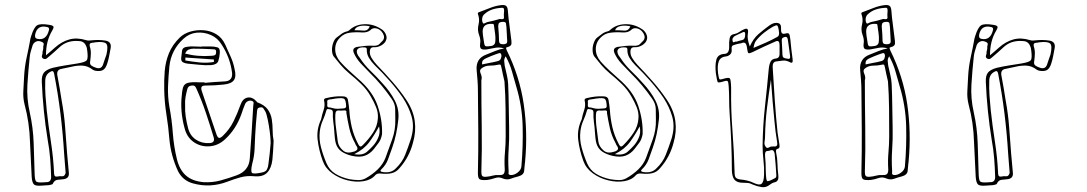

<svg xmlns="http://www.w3.org/2000/svg" viewBox="-20 -666 4420 781"><path d="M167 -441Q178 -450 186.5 -457.5Q195 -465 203 -472Q231 -497 262 -505.5Q293 -514 329 -503Q335 -501 341 -501Q347 -501 353 -502Q382 -505 408 -501Q435 -497 430 -470Q427 -454 424 -438Q421 -422 416 -407Q410 -388 399.5 -381.5Q389 -375 369 -378Q361 -380 358 -382Q337 -398 316 -399Q295 -400 273.5 -395Q252 -390 231 -386Q210 -383 213 -361Q218 -335 222.5 -308.5Q227 -282 231 -256Q241 -202 245 -148Q249 -94 253 -41Q255 -22 256.5 -3Q258 16 260 36Q263 60 238 63Q226 64 213.5 65.5Q201 67 194 83Q193 84 188.5 85Q184 86 180 87Q173 88 165.5 88Q158 88 150 89Q127 91 119 85Q111 79 109 55Q107 19 105.5 -16.5Q104 -52 102 -89Q101 -127 95.5 -165.5Q90 -204 80 -241Q73 -269 75 -297.5Q77 -326 78 -354Q80 -394 88.5 -432.5Q97 -471 104 -510Q105 -514 107 -520Q118 -555 131 -563Q144 -571 180 -565Q194 -563 197 -558.5Q200 -554 192 -541Q179 -519 173 -494.5Q167 -470 167 -441ZM123 -526Q120 -510 132 -508Q168 -500 179 -543Q182 -554 172 -556Q132 -566 123 -526ZM153 -455Q154 -460 155 -463Q156 -466 156 -469Q155 -476 157.5 -484Q160 -492 149 -496Q136 -502 125 -496Q114 -490 111 -476Q108 -466 105 -456Q102 -446 101 -435Q95 -379 91.5 -322.5Q88 -266 101 -209Q115 -146 117 -82Q119 -18 121 45Q122 67 127 72Q132 77 153 76Q157 76 160 75.5Q163 75 167 75Q188 76 188 54Q187 16 184 -21.5Q181 -59 174 -97Q155 -214 150 -333Q149 -359 159 -371Q169 -383 194 -390Q220 -396 245.5 -400Q271 -404 296 -408Q326 -413 332.5 -420.5Q339 -428 335 -459Q334 -464 333.5 -468.5Q333 -473 331 -477Q323 -499 300 -499Q278 -501 258 -495Q238 -489 221 -473Q212 -465 203 -456.5Q194 -448 184 -440Q178 -435 171 -429Q164 -423 155 -428Q148 -433 151 -441Q154 -449 153 -455ZM413 -444Q421 -479 412 -488.5Q403 -498 368 -494Q364 -493 360.5 -492.5Q357 -492 354 -492Q342 -491 345 -478Q350 -463 349.5 -448Q349 -433 347 -418Q344 -405 351.5 -399.5Q359 -394 369 -391Q379 -387 387 -389.5Q395 -392 399 -403Q403 -414 406 -424Q409 -434 413 -444ZM247 37Q246 18 244 -1Q242 -20 241 -39Q236 -122 226 -203.5Q216 -285 200 -367Q197 -382 185 -374Q164 -363 164 -337Q163 -307 165 -277Q167 -247 170 -218Q177 -154 187 -90Q197 -26 200 39Q200 55 214 52Q223 50 233 51Q243 52 247 37Z M1093 -93Q1092 -72 1091 -53.5Q1090 -35 1088 -16Q1084 18 1067 36Q1050 54 1015 51Q984 48 957.5 55.5Q931 63 905 73Q871 86 836 88Q801 90 765 80Q724 69 704 30Q675 -33 669 -100Q665 -150 657 -200Q649 -250 648 -301Q647 -339 650 -376.5Q653 -414 667 -449Q681 -484 712 -514Q729 -530 754.5 -537.5Q780 -545 808 -543Q836 -541 859.5 -527Q883 -513 896 -485Q907 -460 918 -436Q929 -412 934 -386Q942 -355 931.5 -340Q921 -325 889 -322Q871 -320 853 -319Q835 -318 816 -318Q803 -318 800 -312.5Q797 -307 801 -295Q816 -251 831 -206.5Q846 -162 861 -118Q866 -105 872 -105Q878 -105 887 -114Q914 -140 930 -172.5Q946 -205 958 -239Q967 -265 986.5 -269Q1006 -273 1024 -253Q1025 -252 1025 -251.5Q1025 -251 1026 -250Q1056 -239 1069 -221Q1082 -203 1085.5 -181Q1089 -159 1089 -136.5Q1089 -114 1093 -93ZM812 -331V-329Q833 -331 854.5 -332.5Q876 -334 897 -335Q927 -338 924 -370Q920 -401 909.5 -429.5Q899 -458 882 -484Q866 -511 838 -523.5Q810 -536 780 -533Q750 -530 727 -509Q676 -463 669 -396Q665 -356 663.5 -314.5Q662 -273 669 -232Q679 -179 683 -124.5Q687 -70 700 -17Q711 26 737 48.5Q763 71 808 75Q844 77 877 68Q910 59 943 47Q992 29 996 -20Q1000 -73 1003.5 -127Q1007 -181 1010 -234Q1011 -240 1011.5 -247Q1012 -254 1003 -256Q996 -258 988.5 -254.5Q981 -251 977 -243Q973 -233 969 -222.5Q965 -212 962 -202Q940 -140 895 -99Q868 -74 834 -71Q800 -68 772 -85.5Q744 -103 733 -137Q724 -167 720 -198.5Q716 -230 718 -262Q720 -295 724.5 -310Q729 -325 744.5 -329Q760 -333 793 -331ZM800 -477H838Q852 -477 864 -473.5Q876 -470 874 -450Q873 -433 868 -418Q863 -403 838 -401Q814 -400 790.5 -402.5Q767 -405 744 -407Q733 -408 724.5 -412.5Q716 -417 717 -430Q719 -444 720.5 -459Q722 -474 743 -476Q757 -478 771.5 -477Q786 -476 800 -476ZM733 -448Q760 -441 786.5 -439Q813 -437 839 -439Q846 -439 852.5 -441Q859 -443 859 -453Q860 -464 853 -465Q846 -466 839 -466Q821 -467 803 -467.5Q785 -468 766 -468Q757 -468 748 -464.5Q739 -461 733 -448ZM850 -414V-424Q821 -426 792 -428Q763 -430 734 -432V-420Q763 -415 792 -412Q821 -409 850 -414ZM733 -239Q732 -214 735.5 -191Q739 -168 745 -145Q753 -114 777 -98Q801 -82 832 -84Q856 -85 849 -108Q834 -158 817.5 -207Q801 -256 780 -303Q777 -311 773 -315Q769 -319 760 -318Q744 -317 741 -300Q737 -285 734.5 -269.5Q732 -254 733 -239ZM1081 -84Q1081 -102 1077.5 -129Q1074 -156 1069 -180Q1064 -204 1059 -213Q1055 -220 1051 -225.5Q1047 -231 1038 -229Q1029 -228 1027 -221.5Q1025 -215 1025 -207Q1023 -185 1021 -162Q1019 -139 1018 -116Q1017 -87 1015.5 -58Q1014 -29 1006 0Q999 31 1005 37Q1011 43 1044 36Q1061 33 1066 23Q1071 13 1072 0Q1075 -20 1077 -41Q1079 -62 1081 -84Z M1286 -180Q1290 -200 1296.5 -219Q1303 -238 1298 -258Q1297 -265 1307 -267Q1324 -271 1340.5 -273Q1357 -275 1375 -274Q1392 -274 1395 -261Q1399 -239 1401 -217Q1403 -183 1411 -148.5Q1419 -114 1437 -80Q1442 -70 1446.5 -70Q1451 -70 1457 -77Q1480 -100 1497.5 -126.5Q1515 -153 1517 -184Q1519 -207 1510 -229.5Q1501 -252 1488 -274Q1473 -301 1449.5 -324Q1426 -347 1400 -368Q1381 -384 1366 -401.5Q1351 -419 1337 -437Q1331 -446 1330.5 -461.5Q1330 -477 1335.5 -492Q1341 -507 1349 -513Q1359 -521 1369.5 -528.5Q1380 -536 1394 -539Q1397 -540 1399.5 -542Q1402 -544 1403 -545Q1426 -566 1462 -567.5Q1498 -569 1529 -549Q1542 -542 1548.5 -528.5Q1555 -515 1551 -504Q1547 -491 1532 -482Q1517 -473 1502 -474Q1488 -475 1485 -463Q1482 -446 1491 -431Q1500 -416 1513 -402Q1546 -368 1576.5 -333Q1607 -298 1632 -261Q1661 -218 1667 -174Q1673 -130 1660 -86Q1645 -27 1605 18Q1592 34 1573 38.5Q1554 43 1530 40Q1515 38 1507 46Q1490 66 1459 71Q1428 76 1393.5 67.5Q1359 59 1331.5 39Q1304 19 1293 -11Q1277 -55 1272 -97.5Q1267 -140 1286 -180ZM1484 -559Q1462 -564 1444 -560Q1426 -556 1422 -543Q1440 -543 1458.5 -541.5Q1477 -540 1484 -559ZM1534 -120Q1530 -98 1520 -85Q1510 -72 1501 -60Q1486 -41 1465 -33Q1444 -25 1412 -32Q1386 -38 1369 -50Q1352 -62 1346 -83Q1343 -94 1342 -105.5Q1341 -117 1340 -128Q1339 -148 1336 -168.5Q1333 -189 1334 -209Q1334 -220 1323 -221Q1319 -222 1314.5 -222.5Q1310 -223 1308 -218Q1302 -196 1293 -176Q1284 -156 1281 -133Q1277 -100 1285.5 -67.5Q1294 -35 1308 -2Q1320 26 1344.5 41Q1369 56 1402 63Q1419 66 1436.5 66.5Q1454 67 1468 59Q1496 43 1517 22.5Q1538 2 1548 -24Q1562 -62 1575.5 -100Q1589 -138 1588 -179Q1588 -201 1587.5 -222.5Q1587 -244 1573 -264Q1534 -321 1484 -370Q1465 -389 1447.5 -408Q1430 -427 1420 -449Q1409 -473 1438 -476Q1452 -478 1467.5 -479.5Q1483 -481 1498 -480Q1515 -479 1523 -486.5Q1531 -494 1538 -502Q1544 -511 1541.5 -520.5Q1539 -530 1532 -538Q1522 -549 1508.5 -551Q1495 -553 1486 -543Q1474 -533 1453 -534Q1427 -536 1403 -533Q1379 -530 1362 -512Q1343 -492 1343.5 -465Q1344 -438 1364 -415Q1380 -397 1398 -380.5Q1416 -364 1435 -347Q1496 -295 1516 -236Q1536 -177 1534 -120ZM1650 -97Q1652 -102 1653 -106.5Q1654 -111 1655 -115Q1665 -155 1654 -193Q1643 -231 1619 -268Q1595 -303 1565.5 -336.5Q1536 -370 1504 -401Q1490 -415 1480.5 -431Q1471 -447 1472 -466Q1472 -468 1471 -470Q1470 -472 1465 -473Q1443 -475 1435 -466.5Q1427 -458 1436 -441Q1438 -438 1440 -435.5Q1442 -433 1444 -430Q1462 -402 1487 -378Q1512 -354 1535 -328Q1567 -294 1586 -257Q1605 -220 1600 -178Q1597 -149 1591 -120.5Q1585 -92 1575 -64Q1567 -41 1558.5 -18Q1550 5 1531 23Q1522 32 1538 34Q1572 39 1591 18Q1616 -6 1628 -36Q1640 -66 1650 -97ZM1330 -227Q1343 -223 1354.5 -223.5Q1366 -224 1378 -225Q1388 -226 1388 -234Q1387 -259 1380 -264Q1373 -269 1344 -265Q1340 -264 1335.5 -263.5Q1331 -263 1326 -262Q1310 -261 1311 -253.5Q1312 -246 1311 -238Q1311 -229 1318 -229Q1325 -229 1330 -227ZM1383 -217Q1379 -217 1374.5 -216.5Q1370 -216 1365 -216Q1352 -218 1348 -213.5Q1344 -209 1344 -199Q1343 -172 1347 -144.5Q1351 -117 1354 -90Q1357 -70 1374 -55Q1384 -46 1395.5 -45.5Q1407 -45 1422 -50Q1434 -55 1434 -61.5Q1434 -68 1427 -77Q1425 -81 1424 -84Q1408 -113 1401 -144Q1394 -175 1389 -206Q1389 -209 1389 -212.5Q1389 -216 1383 -217ZM1421 -39Q1454 -33 1472 -48Q1486 -60 1498 -73.5Q1510 -87 1517 -103Q1528 -124 1522 -152Q1504 -118 1482.5 -88.5Q1461 -59 1421 -39Z M2031 -469Q2012 -475 1994.5 -471.5Q1977 -468 1960 -465Q1945 -463 1938 -467Q1931 -471 1933 -488Q1936 -504 1929 -523Q1921 -544 1926.5 -566Q1932 -588 1924 -609Q1922 -615 1930 -617Q1952 -625 1973 -633.5Q1994 -642 2017 -645Q2031 -647 2038 -642.5Q2045 -638 2046 -621Q2048 -593 2052 -565.5Q2056 -538 2059 -510Q2061 -499 2060.5 -488.5Q2060 -478 2043 -474Q2038 -473 2038.5 -470Q2039 -467 2041 -462Q2094 -355 2110.5 -241.5Q2127 -128 2116 -10Q2116 -5 2115 -2Q2114 14 2112 30Q2110 46 2087 52Q2071 56 2056 61.5Q2041 67 2023 59Q2009 53 1993 58.5Q1977 64 1962 66Q1937 68 1930 62.5Q1923 57 1924 32Q1926 -50 1925.5 -132.5Q1925 -215 1924 -297Q1924 -317 1922.5 -338Q1921 -359 1919 -379Q1914 -428 1958 -444Q1976 -451 1994 -458.5Q2012 -466 2031 -469ZM2013 -589Q2031 -585 2030 -595.5Q2029 -606 2030 -615Q2031 -622 2030 -629Q2029 -636 2018 -634Q1999 -633 1981.5 -627Q1964 -621 1950 -608Q1943 -602 1941.5 -591.5Q1940 -581 1944 -573Q1946 -568 1953 -572Q1960 -576 1966 -577Q1977 -579 1988.5 -582Q2000 -585 2013 -589ZM2040 -556Q2039 -564 2038 -571Q2037 -578 2023 -577Q2010 -576 2008 -569Q2006 -562 2007 -553Q2008 -540 2009 -526.5Q2010 -513 2010 -499Q2011 -490 2015.5 -488Q2020 -486 2027 -486Q2035 -486 2039.5 -489Q2044 -492 2043 -502Q2042 -516 2041.5 -529.5Q2041 -543 2040 -556ZM1945 -519Q1948 -496 1950 -487Q1952 -478 1958 -477.5Q1964 -477 1978 -479Q1995 -482 1995 -500Q1996 -514 1994 -528.5Q1992 -543 1990 -557Q1990 -561 1989 -565Q1988 -569 1981 -569Q1938 -571 1944 -528Q1944 -525 1944.5 -522.5Q1945 -520 1945 -519ZM1941 -404Q1958 -408 1973 -410.5Q1988 -413 2003 -417Q2014 -419 2017.5 -428Q2021 -437 2019 -444Q2017 -452 2009.5 -449.5Q2002 -447 1996 -445Q1986 -441 1976.5 -437.5Q1967 -434 1957 -429Q1950 -426 1945 -421Q1940 -416 1941 -404ZM2037 -437Q2030 -426 2031 -417Q2032 -408 2033 -399Q2037 -380 2041.5 -361.5Q2046 -343 2047 -324Q2049 -279 2049.5 -234.5Q2050 -190 2051 -145Q2052 -101 2049 -57.5Q2046 -14 2049 30Q2049 34 2048.5 39Q2048 44 2056 46Q2071 47 2085.5 36Q2100 25 2101 10Q2108 -71 2106 -152.5Q2104 -234 2080 -314Q2071 -345 2062.5 -375.5Q2054 -406 2037 -437ZM2032 -335Q2028 -350 2025.5 -363.5Q2023 -377 2020 -390Q2019 -395 2017.5 -400Q2016 -405 2008 -403Q1991 -399 1972 -399Q1953 -399 1939 -388Q1929 -381 1935 -367.5Q1941 -354 1939 -343Q1938 -342 1938 -340Q1938 -246 1939.5 -152.5Q1941 -59 1938 34Q1938 45 1941.5 49.5Q1945 54 1958 53Q1971 52 1983.5 48.5Q1996 45 2009 46Q2026 47 2030 39.5Q2034 32 2033 20Q2031 -13 2034 -46.5Q2037 -80 2037 -113Q2037 -169 2036.5 -224.5Q2036 -280 2032 -335Z M2346 -180Q2350 -200 2356.5 -219Q2363 -238 2358 -258Q2357 -265 2367 -267Q2384 -271 2400.5 -273Q2417 -275 2435 -274Q2452 -274 2455 -261Q2459 -239 2461 -217Q2463 -183 2471 -148.5Q2479 -114 2497 -80Q2502 -70 2506.5 -70Q2511 -70 2517 -77Q2540 -100 2557.5 -126.5Q2575 -153 2577 -184Q2579 -207 2570 -229.5Q2561 -252 2548 -274Q2533 -301 2509.5 -324Q2486 -347 2460 -368Q2441 -384 2426 -401.5Q2411 -419 2397 -437Q2391 -446 2390.5 -461.5Q2390 -477 2395.5 -492Q2401 -507 2409 -513Q2419 -521 2429.5 -528.5Q2440 -536 2454 -539Q2457 -540 2459.5 -542Q2462 -544 2463 -545Q2486 -566 2522 -567.5Q2558 -569 2589 -549Q2602 -542 2608.5 -528.5Q2615 -515 2611 -504Q2607 -491 2592 -482Q2577 -473 2562 -474Q2548 -475 2545 -463Q2542 -446 2551 -431Q2560 -416 2573 -402Q2606 -368 2636.5 -333Q2667 -298 2692 -261Q2721 -218 2727 -174Q2733 -130 2720 -86Q2705 -27 2665 18Q2652 34 2633 38.5Q2614 43 2590 40Q2575 38 2567 46Q2550 66 2519 71Q2488 76 2453.5 67.5Q2419 59 2391.5 39Q2364 19 2353 -11Q2337 -55 2332 -97.5Q2327 -140 2346 -180ZM2544 -559Q2522 -564 2504 -560Q2486 -556 2482 -543Q2500 -543 2518.5 -541.5Q2537 -540 2544 -559ZM2594 -120Q2590 -98 2580 -85Q2570 -72 2561 -60Q2546 -41 2525 -33Q2504 -25 2472 -32Q2446 -38 2429 -50Q2412 -62 2406 -83Q2403 -94 2402 -105.5Q2401 -117 2400 -128Q2399 -148 2396 -168.5Q2393 -189 2394 -209Q2394 -220 2383 -221Q2379 -222 2374.5 -222.5Q2370 -223 2368 -218Q2362 -196 2353 -176Q2344 -156 2341 -133Q2337 -100 2345.5 -67.5Q2354 -35 2368 -2Q2380 26 2404.5 41Q2429 56 2462 63Q2479 66 2496.5 66.5Q2514 67 2528 59Q2556 43 2577 22.5Q2598 2 2608 -24Q2622 -62 2635.5 -100Q2649 -138 2648 -179Q2648 -201 2647.5 -222.5Q2647 -244 2633 -264Q2594 -321 2544 -370Q2525 -389 2507.5 -408Q2490 -427 2480 -449Q2469 -473 2498 -476Q2512 -478 2527.5 -479.5Q2543 -481 2558 -480Q2575 -479 2583 -486.5Q2591 -494 2598 -502Q2604 -511 2601.5 -520.5Q2599 -530 2592 -538Q2582 -549 2568.5 -551Q2555 -553 2546 -543Q2534 -533 2513 -534Q2487 -536 2463 -533Q2439 -530 2422 -512Q2403 -492 2403.5 -465Q2404 -438 2424 -415Q2440 -397 2458 -380.5Q2476 -364 2495 -347Q2556 -295 2576 -236Q2596 -177 2594 -120ZM2710 -97Q2712 -102 2713 -106.5Q2714 -111 2715 -115Q2725 -155 2714 -193Q2703 -231 2679 -268Q2655 -303 2625.5 -336.5Q2596 -370 2564 -401Q2550 -415 2540.5 -431Q2531 -447 2532 -466Q2532 -468 2531 -470Q2530 -472 2525 -473Q2503 -475 2495 -466.5Q2487 -458 2496 -441Q2498 -438 2500 -435.5Q2502 -433 2504 -430Q2522 -402 2547 -378Q2572 -354 2595 -328Q2627 -294 2646 -257Q2665 -220 2660 -178Q2657 -149 2651 -120.5Q2645 -92 2635 -64Q2627 -41 2618.5 -18Q2610 5 2591 23Q2582 32 2598 34Q2632 39 2651 18Q2676 -6 2688 -36Q2700 -66 2710 -97ZM2390 -227Q2403 -223 2414.5 -223.5Q2426 -224 2438 -225Q2448 -226 2448 -234Q2447 -259 2440 -264Q2433 -269 2404 -265Q2400 -264 2395.5 -263.5Q2391 -263 2386 -262Q2370 -261 2371 -253.5Q2372 -246 2371 -238Q2371 -229 2378 -229Q2385 -229 2390 -227ZM2443 -217Q2439 -217 2434.5 -216.5Q2430 -216 2425 -216Q2412 -218 2408 -213.5Q2404 -209 2404 -199Q2403 -172 2407 -144.5Q2411 -117 2414 -90Q2417 -70 2434 -55Q2444 -46 2455.5 -45.5Q2467 -45 2482 -50Q2494 -55 2494 -61.5Q2494 -68 2487 -77Q2485 -81 2484 -84Q2468 -113 2461 -144Q2454 -175 2449 -206Q2449 -209 2449 -212.5Q2449 -216 2443 -217ZM2481 -39Q2514 -33 2532 -48Q2546 -60 2558 -73.5Q2570 -87 2577 -103Q2588 -124 2582 -152Q2564 -118 2542.5 -88.5Q2521 -59 2481 -39Z M3030 -477Q3044 -509 3065.5 -527.5Q3087 -546 3109 -562Q3116 -567 3123 -570Q3130 -573 3138 -573Q3148 -573 3153 -567.5Q3158 -562 3157 -548Q3156 -525 3172 -529Q3186 -533 3189.5 -528.5Q3193 -524 3195 -505Q3197 -485 3199 -465.5Q3201 -446 3204 -426Q3207 -405 3193 -413Q3178 -421 3164.5 -419.5Q3151 -418 3137 -416Q3122 -414 3123 -393Q3127 -326 3131.5 -259.5Q3136 -193 3143 -126Q3144 -116 3146 -106.5Q3148 -97 3149 -87Q3151 -78 3151 -70Q3151 -62 3141 -60Q3135 -58 3137 -46Q3142 -23 3142.5 0.5Q3143 24 3146 47Q3149 70 3133 75Q3128 76 3122.5 78.5Q3117 81 3112 85Q3096 98 3077.5 95Q3059 92 3040 84Q3029 78 3017 78Q3005 78 2994 77Q2975 75 2966.5 63.5Q2958 52 2957 27Q2957 -30 2954.5 -87.5Q2952 -145 2948 -203Q2946 -231 2946 -259.5Q2946 -288 2944 -316Q2943 -333 2939.5 -336Q2936 -339 2924 -335Q2902 -328 2899.5 -332Q2897 -336 2892 -367Q2888 -401 2894 -423.5Q2900 -446 2929 -447Q2947 -449 2946 -478Q2945 -495 2948 -510.5Q2951 -526 2969 -528Q2979 -530 2988 -536.5Q2997 -543 3007 -547Q3027 -556 3022 -529Q3020 -516 3022.5 -503.5Q3025 -491 3030 -477ZM3045 -471Q3071 -482 3095 -492.5Q3119 -503 3142 -516Q3150 -520 3149 -533Q3148 -546 3145 -556Q3142 -565 3136 -562.5Q3130 -560 3125 -558Q3106 -547 3088 -533Q3070 -519 3055 -500Q3052 -496 3049.5 -489.5Q3047 -483 3045 -471ZM2983 -499Q2991 -501 3000.5 -503.5Q3010 -506 3011 -522Q3013 -540 3002 -535Q2993 -531 2984.5 -527Q2976 -523 2968 -519Q2964 -516 2961 -511Q2958 -506 2960 -499Q2962 -492 2966 -494.5Q2970 -497 2974 -497Q2976 -496 2978 -497Q2980 -498 2983 -499ZM3185 -503Q3183 -517 3175 -516Q3169 -515 3164.5 -512.5Q3160 -510 3160 -501Q3160 -491 3161 -481.5Q3162 -472 3162 -462Q3162 -439 3165 -434Q3168 -429 3185 -427Q3195 -424 3194 -437Q3192 -454 3189.5 -470.5Q3187 -487 3185 -503ZM2984 -488Q2980 -487 2975.5 -486Q2971 -485 2966 -483Q2955 -481 2956 -469Q2958 -453 2951.5 -446Q2945 -439 2936 -437Q2911 -435 2904 -417Q2897 -399 2901 -367Q2904 -348 2906 -344.5Q2908 -341 2921 -345Q2944 -352 2948.5 -347.5Q2953 -343 2954 -310V-301Q2953 -218 2959.5 -134Q2966 -50 2968 33Q2968 51 2973 56.5Q2978 62 2991 64Q3005 65 3019.5 68.5Q3034 72 3048 79Q3070 89 3078.5 81Q3087 73 3088 45Q3089 15 3085.5 -14.5Q3082 -44 3082 -74Q3083 -154 3091.5 -231Q3100 -308 3107 -385Q3109 -405 3115 -416Q3121 -427 3137 -428Q3150 -430 3151 -444V-482Q3151 -504 3136 -498Q3111 -487 3087 -476Q3063 -465 3039 -453Q3028 -448 3024.5 -450Q3021 -452 3019 -469Q3017 -486 3011.5 -490.5Q3006 -495 2995 -490Q2992 -489 2989.5 -489Q2987 -489 2984 -488ZM3116 -342Q3107 -285 3100 -227.5Q3093 -170 3092 -111Q3092 -101 3090 -89.5Q3088 -78 3094 -70Q3099 -61 3107.5 -66Q3116 -71 3123 -70Q3125 -70 3127 -70.5Q3129 -71 3131 -70Q3145 -70 3141 -89Q3134 -130 3130.5 -170.5Q3127 -211 3123 -251Q3121 -274 3119.5 -297Q3118 -320 3116 -342ZM3131 -41Q3128 -58 3116 -55Q3109 -52 3100 -51.5Q3091 -51 3092 -33Q3095 -2 3095 30Q3096 66 3100 70Q3104 74 3128 61Q3132 59 3135 57Q3138 55 3138 48Q3137 25 3135 3Q3133 -19 3131 -41Z M3591 -469Q3572 -475 3554.5 -471.5Q3537 -468 3520 -465Q3505 -463 3498 -467Q3491 -471 3493 -488Q3496 -504 3489 -523Q3481 -544 3486.5 -566Q3492 -588 3484 -609Q3482 -615 3490 -617Q3512 -625 3533 -633.5Q3554 -642 3577 -645Q3591 -647 3598 -642.5Q3605 -638 3606 -621Q3608 -593 3612 -565.5Q3616 -538 3619 -510Q3621 -499 3620.5 -488.5Q3620 -478 3603 -474Q3598 -473 3598.5 -470Q3599 -467 3601 -462Q3654 -355 3670.5 -241.5Q3687 -128 3676 -10Q3676 -5 3675 -2Q3674 14 3672 30Q3670 46 3647 52Q3631 56 3616 61.5Q3601 67 3583 59Q3569 53 3553 58.5Q3537 64 3522 66Q3497 68 3490 62.5Q3483 57 3484 32Q3486 -50 3485.5 -132.5Q3485 -215 3484 -297Q3484 -317 3482.5 -338Q3481 -359 3479 -379Q3474 -428 3518 -444Q3536 -451 3554 -458.5Q3572 -466 3591 -469ZM3573 -589Q3591 -585 3590 -595.5Q3589 -606 3590 -615Q3591 -622 3590 -629Q3589 -636 3578 -634Q3559 -633 3541.5 -627Q3524 -621 3510 -608Q3503 -602 3501.5 -591.5Q3500 -581 3504 -573Q3506 -568 3513 -572Q3520 -576 3526 -577Q3537 -579 3548.5 -582Q3560 -585 3573 -589ZM3600 -556Q3599 -564 3598 -571Q3597 -578 3583 -577Q3570 -576 3568 -569Q3566 -562 3567 -553Q3568 -540 3569 -526.5Q3570 -513 3570 -499Q3571 -490 3575.5 -488Q3580 -486 3587 -486Q3595 -486 3599.5 -489Q3604 -492 3603 -502Q3602 -516 3601.5 -529.5Q3601 -543 3600 -556ZM3505 -519Q3508 -496 3510 -487Q3512 -478 3518 -477.5Q3524 -477 3538 -479Q3555 -482 3555 -500Q3556 -514 3554 -528.5Q3552 -543 3550 -557Q3550 -561 3549 -565Q3548 -569 3541 -569Q3498 -571 3504 -528Q3504 -525 3504.5 -522.5Q3505 -520 3505 -519ZM3501 -404Q3518 -408 3533 -410.5Q3548 -413 3563 -417Q3574 -419 3577.5 -428Q3581 -437 3579 -444Q3577 -452 3569.5 -449.5Q3562 -447 3556 -445Q3546 -441 3536.5 -437.5Q3527 -434 3517 -429Q3510 -426 3505 -421Q3500 -416 3501 -404ZM3597 -437Q3590 -426 3591 -417Q3592 -408 3593 -399Q3597 -380 3601.5 -361.5Q3606 -343 3607 -324Q3609 -279 3609.5 -234.5Q3610 -190 3611 -145Q3612 -101 3609 -57.5Q3606 -14 3609 30Q3609 34 3608.5 39Q3608 44 3616 46Q3631 47 3645.5 36Q3660 25 3661 10Q3668 -71 3666 -152.5Q3664 -234 3640 -314Q3631 -345 3622.5 -375.5Q3614 -406 3597 -437ZM3592 -335Q3588 -350 3585.5 -363.5Q3583 -377 3580 -390Q3579 -395 3577.5 -400Q3576 -405 3568 -403Q3551 -399 3532 -399Q3513 -399 3499 -388Q3489 -381 3495 -367.5Q3501 -354 3499 -343Q3498 -342 3498 -340Q3498 -246 3499.5 -152.5Q3501 -59 3498 34Q3498 45 3501.5 49.5Q3505 54 3518 53Q3531 52 3543.5 48.5Q3556 45 3569 46Q3586 47 3590 39.5Q3594 32 3593 20Q3591 -13 3594 -46.5Q3597 -80 3597 -113Q3597 -169 3596.5 -224.5Q3596 -280 3592 -335Z M4007 -441Q4018 -450 4026.5 -457.5Q4035 -465 4043 -472Q4071 -497 4102 -505.5Q4133 -514 4169 -503Q4175 -501 4181 -501Q4187 -501 4193 -502Q4222 -505 4248 -501Q4275 -497 4270 -470Q4267 -454 4264 -438Q4261 -422 4256 -407Q4250 -388 4239.5 -381.5Q4229 -375 4209 -378Q4201 -380 4198 -382Q4177 -398 4156 -399Q4135 -400 4113.5 -395Q4092 -390 4071 -386Q4050 -383 4053 -361Q4058 -335 4062.5 -308.5Q4067 -282 4071 -256Q4081 -202 4085 -148Q4089 -94 4093 -41Q4095 -22 4096.5 -3Q4098 16 4100 36Q4103 60 4078 63Q4066 64 4053.5 65.5Q4041 67 4034 83Q4033 84 4028.5 85Q4024 86 4020 87Q4013 88 4005.5 88Q3998 88 3990 89Q3967 91 3959 85Q3951 79 3949 55Q3947 19 3945.5 -16.5Q3944 -52 3942 -89Q3941 -127 3935.5 -165.5Q3930 -204 3920 -241Q3913 -269 3915 -297.5Q3917 -326 3918 -354Q3920 -394 3928.5 -432.5Q3937 -471 3944 -510Q3945 -514 3947 -520Q3958 -555 3971 -563Q3984 -571 4020 -565Q4034 -563 4037 -558.5Q4040 -554 4032 -541Q4019 -519 4013 -494.5Q4007 -470 4007 -441ZM3963 -526Q3960 -510 3972 -508Q4008 -500 4019 -543Q4022 -554 4012 -556Q3972 -566 3963 -526ZM3993 -455Q3994 -460 3995 -463Q3996 -466 3996 -469Q3995 -476 3997.5 -484Q4000 -492 3989 -496Q3976 -502 3965 -496Q3954 -490 3951 -476Q3948 -466 3945 -456Q3942 -446 3941 -435Q3935 -379 3931.5 -322.5Q3928 -266 3941 -209Q3955 -146 3957 -82Q3959 -18 3961 45Q3962 67 3967 72Q3972 77 3993 76Q3997 76 4000 75.5Q4003 75 4007 75Q4028 76 4028 54Q4027 16 4024 -21.5Q4021 -59 4014 -97Q3995 -214 3990 -333Q3989 -359 3999 -371Q4009 -383 4034 -390Q4060 -396 4085.5 -400Q4111 -404 4136 -408Q4166 -413 4172.5 -420.5Q4179 -428 4175 -459Q4174 -464 4173.5 -468.5Q4173 -473 4171 -477Q4163 -499 4140 -499Q4118 -501 4098 -495Q4078 -489 4061 -473Q4052 -465 4043 -456.5Q4034 -448 4024 -440Q4018 -435 4011 -429Q4004 -423 3995 -428Q3988 -433 3991 -441Q3994 -449 3993 -455ZM4253 -444Q4261 -479 4252 -488.5Q4243 -498 4208 -494Q4204 -493 4200.5 -492.5Q4197 -492 4194 -492Q4182 -491 4185 -478Q4190 -463 4189.5 -448Q4189 -433 4187 -418Q4184 -405 4191.5 -399.5Q4199 -394 4209 -391Q4219 -387 4227 -389.5Q4235 -392 4239 -403Q4243 -414 4246 -424Q4249 -434 4253 -444ZM4087 37Q4086 18 4084 -1Q4082 -20 4081 -39Q4076 -122 4066 -203.5Q4056 -285 4040 -367Q4037 -382 4025 -374Q4004 -363 4004 -337Q4003 -307 4005 -277Q4007 -247 4010 -218Q4017 -154 4027 -90Q4037 -26 4040 39Q4040 55 4054 52Q4063 50 4073 51Q4083 52 4087 37Z"/></svg>

Font: Rock 3D
Style: Regular
Weight: 400
Version: Version 1.000